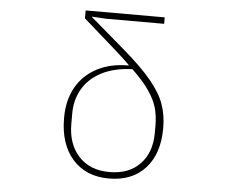

<svg xmlns="http://www.w3.org/2000/svg" viewBox="-54 -841 1108 917"><g transform="rotate(5 500.0 -382.0)"><path d="M262 -257Q262 -342 297 -404Q332 -466 396.5 -499.5Q461 -533 547 -533V-536Q532 -551 486 -593L320 -739V-777H699V-746H419L353 -750V-748L514 -610Q604 -533 652.5 -474.5Q701 -416 719.5 -364Q738 -312 738 -250Q738 -126 674.5 -56.5Q611 13 500 13Q390 13 326 -59Q262 -131 262 -257ZM700 -222V-256Q700 -304 689.5 -342Q679 -380 650.5 -422Q622 -464 567 -517Q480 -514 419.5 -482.5Q359 -451 329 -398.5Q299 -346 299 -282V-231Q299 -135 352.5 -76.5Q406 -18 500 -18Q594 -18 647 -74Q700 -130 700 -222Z"/></g></svg>

Font: IBM Plex Sans JP ExtraLight
Style: Regular
Weight: 200
Designer: Mike Abbink; Paul van der Laan; Pieter van Rosmalen; Wujin Sim; Yejin Wi; Jinhee Kim; Boomi Park; Yona Kim; Kichan Ma
Foundry: Sandoll Inc.
Version: Version 1.001